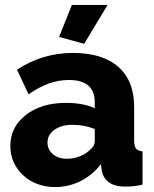

<svg xmlns="http://www.w3.org/2000/svg" viewBox="-20 -750 626 780"><path d="M272 -730 220 -600 322 -572 417 -730ZM390 -83 393 -59Q405 8 490 8Q527 8 559 0V-135Q540 -137 532.5 -146.5Q525 -156 525 -180V-315Q525 -422 460.5 -478.5Q396 -535 276 -535Q153 -535 49 -467L96 -367Q140 -397 179 -411Q218 -425 260 -425Q365 -425 365 -334V-310Q320 -332 247 -332Q148 -332 85 -283Q22 -234 22 -157Q22 -87 74 -38Q98 -15 132 -2.5Q166 10 204 10Q258 10 306.5 -14Q355 -38 390 -83ZM173 -171Q173 -203 201.5 -223Q230 -243 274 -243Q322 -243 365 -226V-176Q365 -156 342 -138Q326 -123 301.5 -114Q277 -105 251 -105Q217 -105 195 -123.5Q173 -142 173 -171Z"/></svg>

Font: RT Raleway ExtraBold
Style: Regular
Weight: 400
Designer: Matt McInerney, Pablo Impallari, Rodrigo Fuenzalida — Edited by Milan Moffatt in April 2016
Foundry: Matt McInerney, Pablo Impallari, Rodrigo Fuenzalida — Edited by Milan Moffatt in April 2016
Version: Version 3.001